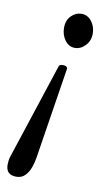

<svg xmlns="http://www.w3.org/2000/svg" viewBox="-123 -467 430 779"><g transform="rotate(10 92.5 -77.5)"><path d="M145 -285Q120 -285 104 -307Q88 -329 88 -358Q88 -389 106.5 -407.5Q125 -426 149 -426Q174 -426 190.5 -404.5Q207 -383 207 -354Q207 -325 188 -305Q169 -285 145 -285ZM2 271Q-41 271 -41 229Q-41 222 -40 213.5Q-39 205 -37 198L93 -198Q94 -208 111 -208Q127 -208 129 -197L70 178Q67 199 59.5 220.5Q52 242 38 256.5Q24 271 2 271Z"/></g></svg>

Font: Junicode Two Beta Condensed Medium
Style: Italic
Weight: 500
Width: 3
Italic angle: -9°
Version: Version 1.053; ttfautohint (v1.8.4)